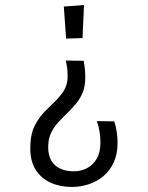

<svg xmlns="http://www.w3.org/2000/svg" viewBox="-20 -581 586 761"><path d="M241 -341 312 -340Q314 -329 316 -311Q318 -293 318 -274Q318 -240 308 -215Q298 -190 282 -171Q266 -152 248 -134Q229 -116 211.5 -97Q194 -78 182.5 -54.5Q171 -31 171 2Q171 35 183.5 56Q196 77 219 87.5Q242 98 272 98Q301 98 325 85.5Q349 73 363.5 48Q378 23 378 -16Q378 -35 375 -56.5Q372 -78 364 -101L433 -100Q440 -78 443 -56Q446 -34 446 -14Q446 29 431 62Q416 95 390.5 116.5Q365 138 332.5 149Q300 160 265 160Q218 160 180.5 143Q143 126 121.5 92Q100 58 100 7Q100 -47 117 -81.5Q134 -116 158.5 -140Q183 -164 205 -186Q217 -199 227 -212.5Q237 -226 242.5 -242.5Q248 -259 248 -280Q248 -299 246 -312.5Q244 -326 241 -341ZM313 -561 307 -430 242 -428 233 -555Z"/></svg>

Font: Truculenta
Style: Regular
Weight: 400
Designer: Ivan Castro, Eva Sanz & Omnibus-Type Team
Foundry: Omnibus-Type
Version: Version 1.002